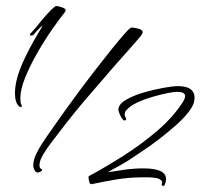

<svg xmlns="http://www.w3.org/2000/svg" viewBox="-20 -610 686 642"><path d="M50 -252Q48 -252 46.5 -253Q45 -254 43 -255Q30 -268 30 -298Q30 -349 65 -420Q78 -447 93 -473.5Q108 -500 123 -525Q117 -521 111.5 -515Q106 -509 100 -503Q98 -500 95 -497Q92 -494 90 -492Q89 -492 87.5 -491.5Q86 -491 85 -491Q75 -491 84 -500Q87 -504 91.5 -508.5Q96 -513 100 -518Q105 -524 110 -530.5Q115 -537 121 -544Q138 -564 151 -577Q164 -590 168 -590Q173 -590 187 -585.5Q201 -581 200 -574H198L197 -573L199 -572Q181 -550 155.5 -513.5Q130 -477 105.5 -434.5Q81 -392 64.5 -351.5Q48 -311 48 -281Q48 -277 48.5 -273.5Q49 -270 49 -266Q50 -265 50.5 -262.5Q51 -260 52 -259Q53 -258 53 -255Q53 -252 50 -252ZM107 -33Q99 -33 95 -42Q91 -51 91 -56Q91 -76 104 -101Q117 -126 134 -150Q151 -174 162 -190Q179 -214 195.5 -237.5Q212 -261 230 -285Q235 -292 254 -317.5Q273 -343 299 -376.5Q325 -410 351 -442.5Q377 -475 396 -496.5Q415 -518 420 -518Q426 -518 441.5 -514.5Q457 -511 457 -502Q457 -499 455 -496Q453 -493 451 -490Q430 -465 408 -440.5Q386 -416 364 -391Q317 -337 270 -282Q223 -227 179 -169Q170 -157 154 -136.5Q138 -116 125 -94.5Q112 -73 112 -58Q112 -48 116.5 -46Q121 -44 121 -42Q121 -39 115 -36Q109 -33 107 -33ZM525 10Q525 10 525.5 11Q526 12 525 12Q524 11 521.5 9.5Q519 8 522 1Q524 -3 517 -8.5Q510 -14 500 -15Q489 -17 477.5 -17Q466 -17 454 -17Q412 -17 369.5 -10Q327 -3 286 6V4H285V6Q280 6 278 -4Q276 -12 276 -19L277 -21Q331 -50 391 -88Q451 -126 504.5 -171.5Q558 -217 591 -268Q599 -281 599 -289Q599 -303 571 -303Q562 -303 539.5 -298.5Q517 -294 489.5 -286Q462 -278 438.5 -267Q415 -256 403 -242Q397 -236 397 -227Q397 -223 398.5 -220.5Q400 -218 401 -215Q401 -215 401.5 -214.5Q402 -214 402 -213Q402 -209 398.5 -207.5Q395 -206 391 -210Q386 -215 380.5 -227.5Q375 -240 376 -246Q378 -263 402.5 -277Q427 -291 461.5 -301Q496 -311 527.5 -316.5Q559 -322 574 -322Q636 -322 630 -275Q628 -258 611 -236Q594 -214 568 -191Q542 -168 513.5 -146Q485 -124 459.5 -107Q434 -90 419 -80Q409 -73 398.5 -67Q388 -61 378 -55Q360 -46 341 -34Q359 -37 393 -42Q427 -47 459 -47Q538 -47 535 -9Q535 -5 533 2Q531 9 528 12Z"/></svg>

Font: The Nautigal
Style: Regular
Weight: 400
Designer: Robert E. Leuschke
Foundry: Robert E. Leuschke
Version: Version 1.100; ttfautohint (v1.8.3)